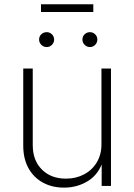

<svg xmlns="http://www.w3.org/2000/svg" viewBox="-20 -859 620 887"><path d="M275.9 7.8Q220.7 7.8 178 -15.6Q135.3 -39.1 111.3 -82.5Q87.4 -126 87.4 -186V-542.5H131.3V-188.5Q131.3 -117.7 173.6 -75.7Q215.8 -33.7 284.7 -33.7Q331.1 -33.7 368.4 -53.5Q405.8 -73.2 427.2 -109.1Q448.7 -145 448.7 -192.4V-542.5H492.7V0H449.7V-122.1H458Q438 -55.2 387.9 -23.7Q337.9 7.8 275.9 7.8ZM395.5 -641.6Q381.3 -641.6 371.1 -651.9Q360.8 -662.1 360.8 -676.3Q360.8 -690.9 371.1 -700.7Q381.3 -710.4 395.5 -710.4Q409.7 -710.4 419.7 -700.4Q429.7 -690.4 429.7 -676.3Q429.7 -662.1 419.7 -651.9Q409.7 -641.6 395.5 -641.6ZM195.8 -641.6Q181.2 -641.6 170.9 -651.9Q160.6 -662.1 160.6 -676.3Q160.6 -690.9 170.9 -700.7Q181.2 -710.4 195.8 -710.4Q210 -710.4 220 -700.4Q230 -690.4 230 -676.3Q230 -662.1 220 -651.9Q210 -641.6 195.8 -641.6ZM411.1 -839.4V-803.7H169.4V-839.4Z"/></svg>

Font: Inter 16pt ExtraLight
Style: Regular
Weight: 250
Version: Version 4.001;git-66647c0bb